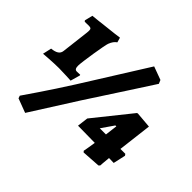

<svg xmlns="http://www.w3.org/2000/svg" viewBox="-192 -889 1191 1191"><g transform="rotate(45 403.0 -294.0)"><path d="M626 -623 616 -647 529 -679 262 -253C179 -121 68 39 68 39L74 56L167 91C167 91 266 -64 356 -207C447 -346 626 -623 626 -623ZM228 -576C237 -599 247 -613 262 -623L253 -655C253 -655 190 -646 127 -640C100 -637 71 -633 36 -630L23 -577L29 -570C29 -570 48 -571 61 -571C81 -571 87 -567 87 -551C87 -546 87 -540 86 -533L64 -349C61 -323 41 -309 -1 -305L-14 -247C-14 -247 66 -254 119 -254C156 -254 225 -250 225 -250L243 -314L241 -318C241 -318 228 -317 212 -317C198 -317 192 -327 192 -349C192 -380 220 -556 228 -576ZM464 -157 455 -85 604 -83C598 -40 590 0 590 0L597 8L719 0L727 -8C727 -8 729 -40 733 -79L775 -78L793 -159L786 -169H743L770 -392L664 -401L658 -399ZM562 -169 618 -250H626L616 -169Z"/></g></svg>

Font: Alegreya SC Black
Style: Italic
Weight: 900
Italic angle: -7°
Designer: Juan Pablo del Peral
Foundry: Huerta Tipografica
Version: Version 2.007;PS 002.007;hotconv 1.0.88;makeotf.lib2.5.64775